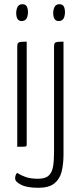

<svg xmlns="http://www.w3.org/2000/svg" viewBox="-20 -698 390 913"><path d="M62 0V-477Q62 -489 66 -493.5Q70 -498 80 -499Q90 -500 107 -500V-12Q107 -6 105.5 -3.5Q104 -1 94.5 -0.5Q85 0 62 0ZM83 -598Q70 -598 63.5 -607.5Q57 -617 57 -638Q58 -657 65 -667.5Q72 -678 86 -678Q101 -678 107 -668Q113 -658 113 -638Q112 -618 105 -608Q98 -598 83 -598ZM162 195Q108 195 80 180.5Q52 166 52 151Q52 143 54 136.5Q56 130 61 124Q78 135 101.5 143.5Q125 152 160 152Q195 152 211 137.5Q227 123 232 95.5Q237 68 237 26V-477Q237 -489 241 -493.5Q245 -498 255 -499Q265 -500 282 -500V37Q282 83 273 118.5Q264 154 238 174.5Q212 195 162 195ZM259 -598Q246 -598 239.5 -607.5Q233 -617 233 -638Q234 -657 241 -667.5Q248 -678 262 -678Q277 -678 283 -668Q289 -658 289 -638Q288 -618 281 -608Q274 -598 259 -598Z"/></svg>

Font: Yanone Kaffeesatz Light
Style: Regular
Weight: 300
Designer: Yanone (Cyrillic: Daniel Pouzeot, Huerta Tipografica, and Cyreal)
Foundry: Yanone
Version: Version 2.003